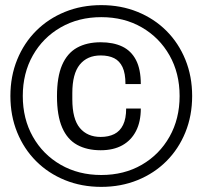

<svg xmlns="http://www.w3.org/2000/svg" viewBox="-20 -718 792 750"><path d="M375.6 12Q298.6 12 233.6 -14.5Q168.6 -41 121.1 -88.5Q73.6 -136 47.1 -201Q20.6 -266 20.6 -343Q20.6 -420 47.1 -485Q73.6 -550 121.1 -597.5Q168.6 -645 233.6 -671.5Q298.6 -698 375.6 -698Q452.6 -698 517.6 -671.5Q582.6 -645 630.1 -597.5Q677.6 -550 704.1 -485Q730.6 -420 730.6 -343Q730.6 -266 704.1 -201Q677.6 -136 630.1 -88.5Q582.6 -41 517.6 -14.5Q452.6 12 375.6 12ZM373.3 -131.1Q319.6 -131.1 281.3 -152.2Q242.9 -173.3 222.8 -219.8Q202.6 -266.3 202.6 -342Q202.6 -417.7 222.5 -463.9Q242.5 -510.2 280.8 -531.6Q319.2 -552.9 373.3 -552.9Q422.5 -552.9 457.5 -536.3Q492.5 -519.6 511.2 -483.6Q530 -447.5 530 -389.5H470.1Q470.1 -431.4 458.7 -455.6Q447.3 -479.9 425.9 -490.7Q404.4 -501.4 373.3 -501.4Q320.7 -501.4 291.6 -465.6Q262.5 -429.7 262.5 -354.3V-330.2Q262.5 -253.1 291.9 -218.1Q321.3 -183.1 373.3 -183.1Q403.9 -183.1 426.4 -194.3Q448.9 -205.6 460.8 -230.2Q472.8 -254.7 472.8 -294.1H530Q530 -242.4 511.2 -206Q492.5 -169.7 457.7 -150.4Q423 -131.1 373.3 -131.1ZM375.6 -34.4Q464.8 -34.4 533.8 -74.3Q602.8 -114.2 642.2 -184Q681.6 -253.8 681.6 -343Q681.6 -432.2 642.2 -501.7Q602.8 -571.3 533.8 -611.1Q464.8 -651 375.6 -651Q286.8 -651 217.3 -611.1Q147.8 -571.3 108.4 -501.7Q69 -432.2 69 -343Q69 -253.8 108.4 -184Q147.8 -114.2 217.3 -74.3Q286.8 -34.4 375.6 -34.4Z"/></svg>

Font: Archivo Variable SemiBold
Style: Regular
Weight: 600
Designer: Hector Gatti
Foundry: Omnibus-Type
Version: Version 2.001